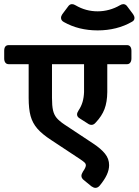

<svg xmlns="http://www.w3.org/2000/svg" viewBox="-51 -847 667 924"><path d="M0 0ZM581.5 -602.5V-565.9Q581.5 -553.2 575.9 -545.7Q570.3 -538.1 560.1 -538.1H465.3V-403.8Q464.8 -356 451.9 -322Q439 -288.1 409.7 -257.3Q400.4 -246.1 389.6 -246.1Q379.9 -246.1 371.6 -252.4L332.5 -277.3Q319.8 -284.7 319.8 -296.4Q319.8 -304.2 326.7 -314.9Q339.8 -334.5 346.2 -356Q352.5 -377.4 353.5 -403.8V-538.1H199.2V-376Q199.2 -337.9 204.1 -316.4Q209 -294.9 221.2 -280Q233.4 -265.1 258.8 -248L397.5 -156.2Q434.6 -131.8 454.3 -107.4Q474.1 -83 474.1 -52.2Q474.1 -29.8 463.1 -5.9Q452.1 18.1 429.2 45.9Q419.9 57.1 408.2 57.1Q399.9 57.1 389.2 49.8L351.6 19Q340.8 10.3 340.8 -1Q340.8 -8.8 348.1 -21Q362.3 -41 362.3 -52.2Q362.3 -58.6 356.7 -64.2Q351.1 -69.8 335.9 -80.1L196.3 -172.4Q151.9 -201.2 128.7 -228Q105.5 -254.9 96.2 -288.8Q86.9 -322.8 86.9 -376V-538.1H-8.8Q-19.5 -538.1 -25.1 -545.4Q-30.8 -552.7 -30.8 -565.9V-602.5Q-30.8 -629.9 -8.8 -629.9H560.1Q570.3 -629.9 575.9 -622.8Q581.5 -615.7 581.5 -602.5ZM256.8 -740.7Q242.7 -748 242.7 -761.2Q242.7 -769.5 249 -778.8L275.4 -814Q283.7 -827.1 295.4 -827.1Q303.7 -827.1 313 -821.3Q361.8 -792.5 418.9 -792.5Q447.3 -792.5 474.6 -800Q502 -807.6 525.4 -821.3Q534.7 -827.1 542.5 -827.1Q554.7 -827.1 563 -814L589.4 -778.8Q596.2 -769 596.2 -760.3Q596.2 -748.5 584 -742.2Q548.8 -721.7 506.8 -711.2Q464.8 -700.7 418.9 -700.7Q327.6 -700.7 256.8 -740.7Z"/></svg>

Font: Jaldi
Style: Bold
Weight: 400
Designer: Pablo Cosgaya and Nicolas Silva
Foundry: Omnibus-Type
Version: Version 1.007